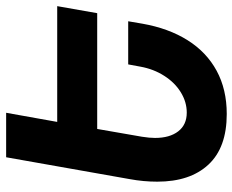

<svg xmlns="http://www.w3.org/2000/svg" viewBox="-88 -678 776 641"><g transform="rotate(-90 300.5 -357.0)"><path d="M245 -725 214.5 -554.5H601L577.5 -421H191L165 -271.5Q161 -246.5 161 -228Q161 -179 183 -150.5Q205 -122 245.5 -122Q281 -122 313.2 -141.8Q345.5 -161.5 368.2 -197Q391 -232.5 399 -277L406.5 -317.5H550.5L542.5 -270.5Q527 -182.5 487.2 -119.2Q447.5 -56 385.2 -22.2Q323 11.5 241 11.5Q128.5 11.5 71.8 -49.8Q15 -111 15 -220.5Q15 -266.5 23.5 -312.5L96.5 -725Z"/></g></svg>

Font: JuliaMono ExtraBold
Style: Italic
Weight: 800
Italic angle: -9°
Monospace: yes
Designer: cormullion
Foundry: corm
Version: Version 0.057; ttfautohint (v1.8.4)